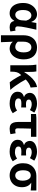

<svg xmlns="http://www.w3.org/2000/svg" viewBox="1634 -2248 815 4123"><g transform="rotate(90 2041.5 -186.5)"><path d="M266 14Q200 14 150 -20Q100 -54 72 -119.5Q44 -185 44 -276Q44 -369 79 -435.5Q114 -502 170 -538Q226 -574 291 -574Q324 -574 353.5 -561.5Q383 -549 408 -522.5Q433 -496 450 -452H454L473 -560H618Q607 -510 594.5 -454Q582 -398 571 -343Q560 -288 553 -240.5Q546 -193 546 -159Q546 -130 561.5 -118Q577 -106 600 -106Q609 -106 618.5 -107.5Q628 -109 638 -113L656 -4Q642 3 619.5 8.5Q597 14 565 14Q509 14 475 -9Q441 -32 431 -85H426Q368 14 266 14ZM300 -107Q329 -107 354 -125.5Q379 -144 396 -174.5Q413 -205 416 -242L423 -341Q414 -371 402 -392.5Q390 -414 376 -427.5Q362 -441 346 -447Q330 -453 312 -453Q282 -453 255 -434.5Q228 -416 211.5 -377Q195 -338 195 -277Q195 -191 223 -149Q251 -107 300 -107Z M737 201V-273Q737 -377 772 -443Q807 -509 866 -541.5Q925 -574 1000 -574Q1121 -574 1188 -498.5Q1255 -423 1255 -289Q1255 -193 1222 -125Q1189 -57 1135.5 -21.5Q1082 14 1024 14Q986 14 946.5 -1Q907 -16 875 -54Q878 -9 879.5 33Q881 75 882.5 116Q884 157 886 201ZM991 -107Q1022 -107 1048 -126.5Q1074 -146 1089.5 -186Q1105 -226 1105 -287Q1105 -340 1093 -377.5Q1081 -415 1056.5 -434Q1032 -453 994 -453Q961 -453 934 -433Q907 -413 891 -375Q875 -337 875 -283V-161Q905 -128 933.5 -117.5Q962 -107 991 -107Z M1381 0V-393Q1381 -426 1378.5 -471.5Q1376 -517 1368 -560H1514Q1520 -534 1522 -498Q1524 -462 1524 -423V-300H1529Q1571 -368 1620.5 -426Q1670 -484 1727.5 -523.5Q1785 -563 1849 -574L1860 -436Q1815 -425 1772.5 -399Q1730 -373 1682 -327.5Q1634 -282 1573 -212Q1543 -180 1531 -136.5Q1519 -93 1519 -33V0ZM1746 12Q1721 -19 1694.5 -59Q1668 -99 1640.5 -147Q1613 -195 1586 -248L1681 -342Q1709 -287 1747.5 -224Q1786 -161 1828.5 -102.5Q1871 -44 1911 0Z M2205 14Q2134 14 2076 -5.5Q2018 -25 1984 -63.5Q1950 -102 1950 -158Q1950 -197 1964 -223.5Q1978 -250 2003 -267Q2028 -284 2060 -292V-297Q2018 -311 1996 -345.5Q1974 -380 1974 -416Q1974 -470 2007 -505Q2040 -540 2093 -557Q2146 -574 2208 -574Q2258 -574 2307.5 -558.5Q2357 -543 2398 -515L2343 -420Q2314 -440 2281.5 -450Q2249 -460 2215 -460Q2173 -460 2145.5 -443Q2118 -426 2118 -396Q2118 -368 2141 -352.5Q2164 -337 2211 -337Q2228 -337 2248 -338Q2268 -339 2287 -340V-234Q2262 -236 2238.5 -237Q2215 -238 2193 -238Q2143 -238 2118.5 -223Q2094 -208 2094 -173Q2094 -138 2127 -119Q2160 -100 2220 -100Q2249 -100 2284 -110Q2319 -120 2352 -146L2411 -53Q2358 -14 2308.5 0Q2259 14 2205 14Z M2744 14Q2690 14 2658 -8Q2626 -30 2612.5 -70Q2599 -110 2599 -164V-444H2428V-553L2510 -560H2917V-444H2742Q2740 -366 2738 -291.5Q2736 -217 2736 -158Q2736 -128 2748.5 -117Q2761 -106 2781 -106Q2796 -106 2810.5 -108Q2825 -110 2842 -115L2861 -4Q2838 3 2808 8.5Q2778 14 2744 14Z M3237 14Q3166 14 3108 -5.5Q3050 -25 3016 -63.5Q2982 -102 2982 -158Q2982 -197 2996 -223.5Q3010 -250 3035 -267Q3060 -284 3092 -292V-297Q3050 -311 3028 -345.5Q3006 -380 3006 -416Q3006 -470 3039 -505Q3072 -540 3125 -557Q3178 -574 3240 -574Q3290 -574 3339.5 -558.5Q3389 -543 3430 -515L3375 -420Q3346 -440 3313.5 -450Q3281 -460 3247 -460Q3205 -460 3177.5 -443Q3150 -426 3150 -396Q3150 -368 3173 -352.5Q3196 -337 3243 -337Q3260 -337 3280 -338Q3300 -339 3319 -340V-234Q3294 -236 3270.5 -237Q3247 -238 3225 -238Q3175 -238 3150.5 -223Q3126 -208 3126 -173Q3126 -138 3159 -119Q3192 -100 3252 -100Q3281 -100 3316 -110Q3351 -120 3384 -146L3443 -53Q3390 -14 3340.5 0Q3291 14 3237 14Z M3746 14Q3675 14 3615.5 -19Q3556 -52 3520.5 -116.5Q3485 -181 3485 -273Q3485 -347 3507 -400.5Q3529 -454 3567 -489.5Q3605 -525 3653 -542.5Q3701 -560 3753 -560H4070V-438Q4024 -443 3987 -446.5Q3950 -450 3906 -450V-446Q3950 -420 3975 -369.5Q4000 -319 4000 -251Q4000 -169 3967 -109.5Q3934 -50 3876.5 -18Q3819 14 3746 14ZM3748 -106Q3782 -106 3807 -125Q3832 -144 3846 -179.5Q3860 -215 3860 -266Q3860 -314 3847 -353.5Q3834 -393 3809 -416.5Q3784 -440 3748 -440Q3715 -440 3689.5 -423Q3664 -406 3650 -369Q3636 -332 3636 -273Q3636 -221 3650 -183Q3664 -145 3689 -125.5Q3714 -106 3748 -106Z"/></g></svg>

Font: Noto Sans SC
Style: Bold
Weight: 700
Designer: Ryoko NISHIZUKA  (kana, bopomofo & ideographs); Paul D. Hunt (Latin, Greek & Cyrillic); Sandoll Communications , Soo-you
Foundry: Adobe
Version: Version 2.004-H2;hotconv 1.0.118;makeotfexe 2.5.65603